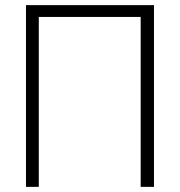

<svg xmlns="http://www.w3.org/2000/svg" viewBox="-20 -727 700 747"><path d="M579.1 0H527.3V-661.1H130.9V0H81.1V-707H579.1Z"/></svg>

Font: Pretendard Std ExtraLight
Style: Regular
Weight: 200
Designer: Base glyphs from Inter by Rasmus Andersson; Hangeul glyphs from Noto Sans CJK(Source Han Sans) by Jang Soo-young and Kan
Foundry: Kil Hyung-jin
Version: Version 1.309